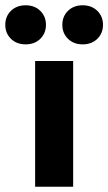

<svg xmlns="http://www.w3.org/2000/svg" viewBox="-69 -707 410 727"><path d="M188.5 -560Q167 -581 167 -613Q167 -645 188.5 -666Q210 -687 244 -687Q278 -687 299.5 -666Q321 -645 321 -613Q321 -581 299.5 -560Q278 -539 244 -539Q210 -539 188.5 -560ZM-27.5 -560Q-49 -581 -49 -613Q-49 -645 -27.5 -666Q-6 -687 28 -687Q62 -687 83.5 -666Q105 -645 105 -613Q105 -581 83.5 -560Q62 -539 28 -539Q-6 -539 -27.5 -560ZM64 -476H208V0H64Z"/></svg>

Font: Post Grotesk Bold
Style: Bold
Weight: 700
Version: Version 1.0